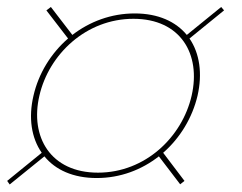

<svg xmlns="http://www.w3.org/2000/svg" viewBox="-86 -652 676 536"><path d="M-66 -147 -59 -137 38 -215.5C68.5 -178 118 -155 184 -155C250 -155 309.5 -178 357.5 -215.5L417 -137.5L429 -147L369.5 -225.5C417 -267 451 -323.5 465.5 -385C479.5 -446.5 471.5 -503 443 -544.5L539.5 -623L531.5 -632.5L435.5 -554.5C405 -591.5 356 -614.5 290 -614.5C224 -614.5 164 -591.5 116 -554.5L56 -632.5L43.5 -623L104 -544.5C56 -503 21.5 -446.5 7.5 -385C-7 -323.5 1.5 -267 30.5 -225.5ZM24 -385C50.5 -500.5 154.5 -599.5 286.5 -599.5C418.5 -599.5 475.5 -500.5 449 -385C422.5 -269.5 319.5 -170 187.5 -170C55.5 -170 -3 -269.5 24 -385Z"/></svg>

Font: Bodoni* 16pt Fatface
Style: Italic
Weight: 900
Italic angle: -13°
Version: Version 2.3